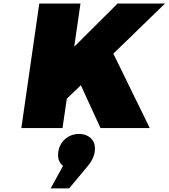

<svg xmlns="http://www.w3.org/2000/svg" viewBox="-20 -721 949 1081"><path d="M100.1 0 201.2 -701.2H433.1L397.9 -458L642.1 -701.2H909.2L618.2 -418.9L823.2 0H545.9L435.1 -241.2L356 -165L332 0ZM265.1 339.8 335 212.9Q301.3 187.5 308.1 134.8Q314.5 89.8 347.2 61.5Q379.9 33.2 424.8 33.2Q467.8 33.2 493.9 59.8Q520 86.4 513.2 133.8Q508.3 172.9 474.1 213.9L369.1 339.8Z"/></svg>

Font: Trueno Black
Style: Italic
Weight: 900
Designer: Julieta Ulanovsky
Foundry: Julieta Ulanovsky
Version: Version 3.001b | FøM Fix